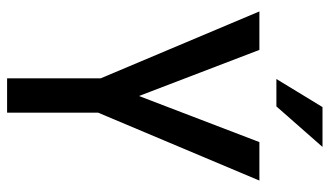

<svg xmlns="http://www.w3.org/2000/svg" viewBox="-214 -715 929 541"><g transform="rotate(90 250.5 -444.5)"><path d="M250.5 -371.6 380.4 -710.9H488.8L297.4 -256.3V0H200.7V-263.7L12.2 -710.9H120.6ZM281.7 -888.7H394L279.8 -758.8H202.6Z"/></g></svg>

Font: Franco
Style: Regular
Weight: 400
Designer: Google
Version: Version 1.200311; 2013